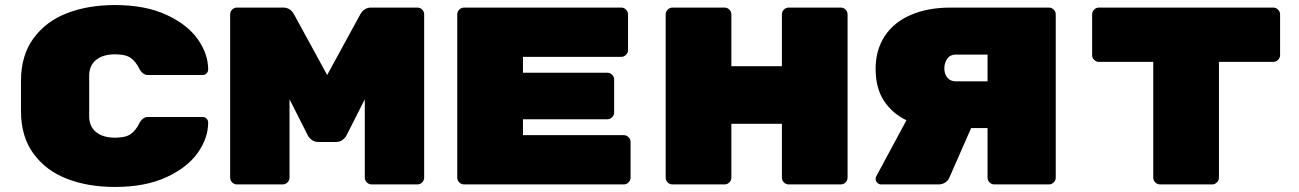

<svg xmlns="http://www.w3.org/2000/svg" viewBox="-20 -730 5140 760"><path d="M435 -185Q477 -185 497 -199Q517 -213 531 -241Q544 -267 566 -267H782Q791 -267 797.5 -260.5Q804 -254 804 -245Q804 -184 763 -125.5Q722 -67 638.5 -28.5Q555 10 435 10Q328 10 244.5 -22.5Q161 -55 112 -122.5Q63 -190 63 -291V-409Q63 -510 112 -577.5Q161 -645 244.5 -677.5Q328 -710 435 -710Q555 -710 638.5 -671.5Q722 -633 763 -574.5Q804 -516 804 -455Q804 -446 797.5 -439.5Q791 -433 782 -433H566Q544 -433 531 -459Q517 -487 497 -501Q477 -515 435 -515Q388 -515 360.5 -493Q333 -471 333 -430V-270Q333 -229 360.5 -207Q388 -185 435 -185Z M1449 -700H1632Q1643 -700 1651 -692Q1659 -684 1659 -673V-27Q1659 -16 1651 -8Q1643 0 1632 0H1451Q1440 0 1432 -8Q1424 -16 1424 -27V-337L1351 -193Q1348 -186 1337 -177Q1326 -168 1309 -168H1241Q1224 -168 1213 -177Q1202 -186 1199 -193L1126 -337V-27Q1126 -16 1118 -8Q1110 0 1099 0H918Q907 0 899 -8Q891 -16 891 -27V-673Q891 -684 899 -692Q907 -700 918 -700H1101Q1129 -700 1144 -673L1275 -433L1406 -673Q1421 -700 1449 -700Z M2476 -168V-27Q2476 -16 2468 -8Q2460 0 2449 0H1817Q1806 0 1798 -8Q1790 -16 1790 -27V-673Q1790 -684 1798 -692Q1806 -700 1817 -700H2439Q2450 -700 2458 -692Q2466 -684 2466 -673V-532Q2466 -521 2458 -513Q2450 -505 2439 -505H2050V-442H2384Q2395 -442 2403 -434Q2411 -426 2411 -415V-285Q2411 -274 2403 -266Q2395 -258 2384 -258H2050V-195H2449Q2460 -195 2468 -187Q2476 -179 2476 -168Z M3335 -673V-27Q3335 -16 3327 -8Q3319 0 3308 0H3102Q3091 0 3083 -8Q3075 -16 3075 -27V-240H2875V-27Q2875 -16 2867 -8Q2859 0 2848 0H2642Q2631 0 2623 -7.5Q2615 -15 2615 -27V-673Q2615 -684 2623 -692Q2631 -700 2642 -700H2848Q2859 -700 2867 -692Q2875 -684 2875 -673V-468H3075V-673Q3075 -684 3083 -692Q3091 -700 3102 -700H3308Q3319 -700 3327 -692Q3335 -684 3335 -673Z M4159 -673V-27Q4159 -16 4151 -8Q4143 0 4132 0H3916Q3905 0 3897 -8Q3889 -16 3889 -27V-223H3824L3737 -25Q3732 -14 3720.5 -7Q3709 0 3695 0H3468Q3459 0 3452.5 -6.5Q3446 -13 3446 -22Q3446 -27 3448 -31L3568 -254Q3512 -281 3479 -331Q3446 -381 3446 -458Q3446 -532 3482 -587Q3518 -642 3585.5 -671Q3653 -700 3743 -700H4132Q4143 -700 4151 -692Q4159 -684 4159 -673ZM3889 -514H3764Q3741 -514 3729.5 -497.5Q3718 -481 3718 -459Q3718 -437 3730 -422.5Q3742 -408 3764 -408H3889Z M5047 -673V-512Q5047 -501 5039 -493Q5031 -485 5020 -485H4805V-27Q4805 -16 4797 -8Q4789 0 4778 0H4572Q4561 0 4553 -8Q4545 -16 4545 -27V-485H4330Q4319 -485 4311 -493Q4303 -501 4303 -512V-673Q4303 -684 4311 -692Q4319 -700 4330 -700H5020Q5031 -700 5039 -692Q5047 -684 5047 -673Z"/></svg>

Font: Rubik Mono One
Style: Regular
Weight: 400
Designer: Hubert and Fischer with Elvire Volk Leonovitch (Cyrillic Expansion: Cyreal)
Foundry: Hubert and Fischer with Elvire Volk Leonovitch
Version: Version 2.000